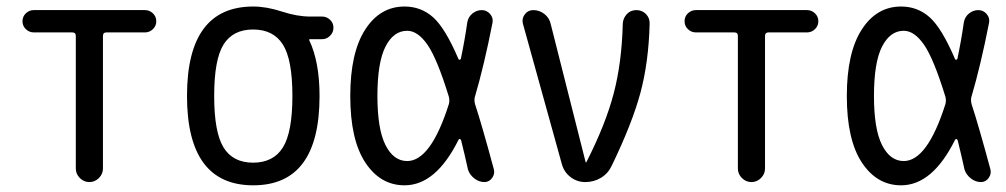

<svg xmlns="http://www.w3.org/2000/svg" viewBox="-20 -550 3040 580"><path d="M82 -452.1Q68.4 -452.1 58.1 -461.9Q47.9 -471.7 47.9 -485.8Q47.9 -500 58.1 -509.8Q68.4 -519.5 82 -519.5H418Q431.6 -519.5 441.9 -509.8Q452.1 -500 452.1 -485.8Q452.1 -471.7 441.9 -461.9Q431.6 -452.1 418 -452.1H301.8Q291 -452.1 291 -441.4V-41Q291 -24.4 278.8 -12.2Q266.6 0 250 0Q233.4 0 221.2 -12.2Q209 -24.4 209 -41V-441.4Q209 -452.1 198.2 -452.1Z M834.5 -415.5Q805.7 -460.9 744.6 -460.9Q683.6 -460.9 655.3 -415.5Q627 -370.1 627 -260.3Q627 -150.4 655.3 -104.5Q683.6 -58.6 744.6 -58.6Q805.7 -58.6 834.5 -104.5Q863.3 -150.4 863.3 -260.3Q863.3 -370.1 834.5 -415.5ZM745.1 -530.3Q785.2 -530.3 831.5 -515.1Q877.9 -500 917 -500H953.1Q966.8 -500 977.1 -490.2Q987.3 -480.5 987.3 -466.3Q987.3 -452.1 977.1 -441.9Q966.8 -431.6 953.1 -431.6H915Q914.1 -431.6 914.1 -430.7V-428.7Q945.3 -363.3 945.3 -259.8Q945.3 9.8 745.1 9.8Q544.9 9.8 544.9 -260.3Q544.9 -530.3 745.1 -530.3Z M1210 -457Q1168.9 -457 1144.5 -409.2Q1120.1 -361.3 1120.1 -259.8Q1120.1 -160.2 1144.5 -111.8Q1168.9 -63.5 1210 -63.5Q1281.2 -63.5 1335.9 -235.4Q1338.9 -246.1 1335.9 -257.8Q1300.8 -372.1 1271.5 -414.6Q1242.2 -457 1210 -457ZM1202.1 9.8Q1128.9 9.8 1083.5 -59.1Q1038.1 -127.9 1038.1 -259.8Q1038.1 -390.6 1083 -460.4Q1127.9 -530.3 1202.1 -530.3Q1252 -530.3 1288.6 -497.6Q1325.2 -464.8 1365.2 -371.1Q1366.2 -369.1 1368.7 -369.6Q1371.1 -370.1 1372.1 -372.1Q1383.8 -427.7 1391.6 -482.4Q1394.5 -499 1407.2 -509.3Q1419.9 -519.5 1435.5 -519.5Q1450.2 -519.5 1460.4 -507.8Q1470.7 -496.1 1467.8 -481.4Q1442.4 -351.6 1414.1 -255.9Q1412.1 -247.1 1415 -235.4Q1436.5 -169.9 1471.7 -39.1Q1475.6 -25.4 1466.8 -12.7Q1458 0 1443.4 0Q1426.8 0 1412.6 -11.2Q1398.4 -22.5 1393.6 -38.1Q1383.8 -83 1373 -126Q1372.1 -128.9 1369.6 -129.9Q1367.2 -130.9 1365.2 -127.9Q1296.9 9.8 1202.1 9.8Z M1677.7 -52.7 1559.6 -478.5Q1555.7 -494.1 1565.4 -506.8Q1575.2 -519.5 1590.8 -519.5Q1609.4 -519.5 1624.5 -507.8Q1639.6 -496.1 1643.6 -477.5L1749 -60.5Q1749 -59.6 1750 -59.6Q1752 -59.6 1752 -61.5Q1809.6 -174.8 1834 -268.1Q1858.4 -361.3 1861.3 -478.5Q1862.3 -495.1 1873.5 -507.3Q1884.8 -519.5 1902.3 -519.5Q1919.9 -519.5 1931.6 -507.3Q1943.4 -495.1 1942.4 -477.5Q1939.5 -362.3 1914.6 -269.5Q1889.6 -176.8 1828.1 -49.8Q1817.4 -26.4 1795.9 -13.2Q1774.4 0 1748 0Q1723.6 0 1704.1 -14.6Q1684.6 -29.3 1677.7 -52.7Z M2082 -452.1Q2068.4 -452.1 2058.1 -461.9Q2047.9 -471.7 2047.9 -485.8Q2047.9 -500 2058.1 -509.8Q2068.4 -519.5 2082 -519.5H2418Q2431.6 -519.5 2441.9 -509.8Q2452.1 -500 2452.1 -485.8Q2452.1 -471.7 2441.9 -461.9Q2431.6 -452.1 2418 -452.1H2301.8Q2291 -452.1 2291 -441.4V-41Q2291 -24.4 2278.8 -12.2Q2266.6 0 2250 0Q2233.4 0 2221.2 -12.2Q2209 -24.4 2209 -41V-441.4Q2209 -452.1 2198.2 -452.1Z M2710 -457Q2668.9 -457 2644.5 -409.2Q2620.1 -361.3 2620.1 -259.8Q2620.1 -160.2 2644.5 -111.8Q2668.9 -63.5 2710 -63.5Q2781.2 -63.5 2835.9 -235.4Q2838.9 -246.1 2835.9 -257.8Q2800.8 -372.1 2771.5 -414.6Q2742.2 -457 2710 -457ZM2702.1 9.8Q2628.9 9.8 2583.5 -59.1Q2538.1 -127.9 2538.1 -259.8Q2538.1 -390.6 2583 -460.4Q2627.9 -530.3 2702.1 -530.3Q2752 -530.3 2788.6 -497.6Q2825.2 -464.8 2865.2 -371.1Q2866.2 -369.1 2868.7 -369.6Q2871.1 -370.1 2872.1 -372.1Q2883.8 -427.7 2891.6 -482.4Q2894.5 -499 2907.2 -509.3Q2919.9 -519.5 2935.5 -519.5Q2950.2 -519.5 2960.4 -507.8Q2970.7 -496.1 2967.8 -481.4Q2942.4 -351.6 2914.1 -255.9Q2912.1 -247.1 2915 -235.4Q2936.5 -169.9 2971.7 -39.1Q2975.6 -25.4 2966.8 -12.7Q2958 0 2943.4 0Q2926.8 0 2912.6 -11.2Q2898.4 -22.5 2893.6 -38.1Q2883.8 -83 2873 -126Q2872.1 -128.9 2869.6 -129.9Q2867.2 -130.9 2865.2 -127.9Q2796.9 9.8 2702.1 9.8Z"/></svg>

Font: Rounded-X Mgen+ 2m regular
Style: Regular
Weight: 400
Designer: [Source Han Sans]
Ryoko NISHIZUKA  (kana & ideographs); Paul D. Hunt (Latin, Greek & Cyrillic); Wenlong ZHANG  (bopomofo
Version: Version 1.059.20150602